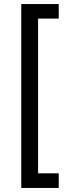

<svg xmlns="http://www.w3.org/2000/svg" viewBox="-20 -786 353 948"><path d="M85 142.1V-766.1H270V-694.3H168V69.8H270V142.1Z"/></svg>

Font: Inter 28pt
Style: Regular
Weight: 400
Designer: Rasmus Andersson
Foundry: rsms
Version: Version 4.001;git-66647c0bb